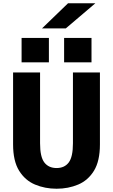

<svg xmlns="http://www.w3.org/2000/svg" viewBox="-20 -1143 690 1174"><path d="M326 11Q255 11 194.2 -14.5Q133.5 -40 96.8 -99.2Q60 -158.5 60 -260V-700H225V-267Q225 -183.5 251.2 -149.5Q277.5 -115.5 326 -115.5Q374.5 -115.5 400.2 -149.5Q426 -183.5 426 -267V-700H591V-260Q591 -158.5 554.8 -99.2Q518.5 -40 458 -14.5Q397.5 11 326 11ZM112 -911H279V-762H112ZM372 -911H539.5V-762H372ZM382.5 -969.5H237L396 -1123H563Z"/></svg>

Font: Trispace
Style: Bold
Weight: 700
Designer: Tyler Finck
Foundry: Etcetera Type Company
Version: Version 1.210; ttfautohint (v1.8.3)